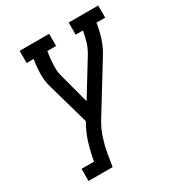

<svg xmlns="http://www.w3.org/2000/svg" viewBox="-175 -847 885 959"><g transform="rotate(-30 267.5 -367.5)"><path d="M55 0V-70H127L128 -74Q136 -122 151 -171Q166 -220 193 -265L125 -504Q114 -541 114.5 -581Q115 -621 122 -662L123 -665H82V-735H252V-665H201V-661Q198 -644 196 -626Q194 -608 193.5 -590.5Q193 -573 194 -556Q195 -539 200 -522L246 -350L363 -541Q381 -569 391 -599.5Q401 -630 406 -662V-665H365V-735H535V-665H485L484 -662Q478 -621 465 -581Q452 -541 429 -504L261 -231Q239 -194 226 -154Q213 -114 206 -74L194 0Z"/></g></svg>

Font: Iosevka Curly Slab Oblique
Style: Regular
Weight: 400
Italic angle: -9°
Monospace: yes
Designer: Belleve Invis
Foundry: Belleve Invis
Version: Version 11.1.0; ttfautohint (v1.8.3)